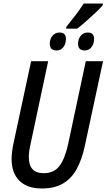

<svg xmlns="http://www.w3.org/2000/svg" viewBox="-20 -1062 606 1092"><path d="M357 -909Q386 -945 410.5 -977Q435 -1009 456 -1042H565V-1033Q550 -1015 523 -989.5Q496 -964 467.5 -939Q439 -914 419 -899H356ZM302 -775Q263 -775 263 -813Q263 -840 278.5 -858.5Q294 -877 319 -877Q355 -877 355 -841Q355 -812 340 -793.5Q325 -775 302 -775ZM462 -775Q424 -775 424 -813Q424 -840 439 -858.5Q454 -877 480 -877Q515 -877 515 -841Q515 -812 500 -793.5Q485 -775 462 -775ZM218 10Q135 10 90.5 -34Q46 -78 46 -157Q46 -175 48.5 -197Q51 -219 56 -243L157 -714H254L153 -239Q144 -200 144 -168Q144 -77 228 -77Q286 -77 317 -116.5Q348 -156 367 -240L468 -714H566L462 -230Q446 -156 417 -102Q388 -48 339.5 -19Q291 10 218 10Z"/></svg>

Font: Noto Sans Condensed Medium
Style: Italic
Weight: 500
Width: 3
Italic angle: -12°
Designer: Monotype Design Team
Foundry: Monotype Imaging Inc.
Version: Version 2.013; ttfautohint (v1.8.4.7-5d5b)